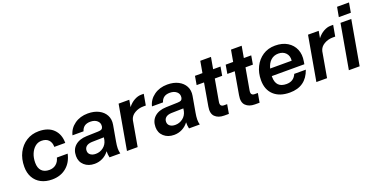

<svg xmlns="http://www.w3.org/2000/svg" viewBox="-25 -1343 3945 2027"><g transform="rotate(-20 1947.0 -329.5)"><path d="M79 -213Q79 -302 114 -370Q149 -438 210 -476.5Q271 -515 349 -515Q456 -515 514 -457.5Q572 -400 572 -303H449Q449 -353 421.5 -381.5Q394 -410 343 -410Q302 -410 270.5 -384Q239 -358 220.5 -314Q202 -270 202 -214Q202 -155 232 -123.5Q262 -92 318 -92Q363 -92 394 -117.5Q425 -143 436 -188H557Q537 -94 472 -40.5Q407 13 312 13Q241 13 188.5 -14.5Q136 -42 107.5 -93Q79 -144 79 -213Z M1081 -135Q1073 -91 1072.5 -59.5Q1072 -28 1080 0H959Q951 -31 952 -71Q923 -32 881 -10.5Q839 11 790 11Q720 11 675.5 -29Q631 -69 631 -133Q631 -206 678 -248Q725 -290 808 -293L939 -297Q966 -298 977.5 -304.5Q989 -311 993 -326L995 -334Q1001 -372 973 -397.5Q945 -423 896 -423Q816 -423 795 -352H671Q689 -425 751.5 -469.5Q814 -514 900 -514Q972 -514 1023 -487.5Q1074 -461 1098 -415.5Q1122 -370 1112 -311ZM755 -147Q755 -118 777.5 -101Q800 -84 837 -84Q884 -84 921.5 -112.5Q959 -141 970 -189L975 -219L839 -216Q798 -214 776.5 -196Q755 -178 755 -147Z M1243 -500H1363L1349 -422Q1381 -463 1421 -485Q1461 -507 1498 -507H1528L1506 -383H1477Q1425 -383 1380.5 -357Q1336 -331 1325 -285L1275 0H1155Z M1974 -135Q1966 -91 1965.5 -59.5Q1965 -28 1973 0H1852Q1844 -31 1845 -71Q1816 -32 1774 -10.5Q1732 11 1683 11Q1613 11 1568.5 -29Q1524 -69 1524 -133Q1524 -206 1571 -248Q1618 -290 1701 -293L1832 -297Q1859 -298 1870.5 -304.5Q1882 -311 1886 -326L1888 -334Q1894 -372 1866 -397.5Q1838 -423 1789 -423Q1709 -423 1688 -352H1564Q1582 -425 1644.5 -469.5Q1707 -514 1793 -514Q1865 -514 1916 -487.5Q1967 -461 1991 -415.5Q2015 -370 2005 -311ZM1648 -147Q1648 -118 1670.5 -101Q1693 -84 1730 -84Q1777 -84 1814.5 -112.5Q1852 -141 1863 -189L1868 -219L1732 -216Q1691 -214 1669.5 -196Q1648 -178 1648 -147Z M2318 -103 2300 0H2248Q2182 0 2145.5 -36Q2109 -72 2123 -148L2167 -402H2084L2101 -500H2185L2208 -630H2328L2305 -500H2388L2371 -402H2288L2246 -164Q2239 -129 2249.5 -116Q2260 -103 2282 -103Z M2663 -103 2645 0H2593Q2527 0 2490.5 -36Q2454 -72 2468 -148L2512 -402H2429L2446 -500H2530L2553 -630H2673L2650 -500H2733L2716 -402H2633L2591 -164Q2584 -129 2594.5 -116Q2605 -103 2627 -103Z M2740 -217Q2740 -300 2773 -366.5Q2806 -433 2865 -472Q2924 -511 3003 -511Q3085 -511 3141 -476.5Q3197 -442 3221.5 -383.5Q3246 -325 3233 -251L3228 -220H2862Q2862 -216 2862 -211Q2862 -88 2981 -88Q3062 -88 3093 -161H3223Q3164 9 2984 9Q2869 9 2804.5 -51Q2740 -111 2740 -217ZM3007 -420Q2957 -420 2922.5 -389Q2888 -358 2873 -301H3115Q3121 -354 3090.5 -387Q3060 -420 3007 -420Z M3371 -500H3491L3477 -422Q3509 -463 3549 -485Q3589 -507 3626 -507H3656L3634 -383H3605Q3553 -383 3508.5 -357Q3464 -331 3453 -285L3403 0H3283Z M3760 -672H3894L3875 -563H3740ZM3736 -500H3857L3769 0H3648Z"/></g></svg>

Font: Overused Grotesk SemiBold
Style: Italic
Weight: 600
Italic angle: -10°
Version: Version 0.003